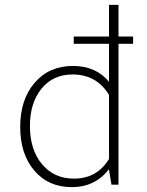

<svg xmlns="http://www.w3.org/2000/svg" viewBox="-20 -759 606 789"><path d="M63 -237Q63 -350 122.5 -419Q182 -488 280 -488Q374 -488 428 -423V-579H283V-609H428V-739H467V-609H527V-579H467V0H438L428 -61V-64Q371 10 275 10Q179 10 121 -58Q63 -126 63 -237ZM103 -241Q103 -144 152.5 -84.5Q202 -25 284 -25Q379 -25 428 -106V-369Q377 -453 278 -453Q198 -453 150.5 -394.5Q103 -336 103 -241Z"/></svg>

Font: Cantarell Light
Style: Regular
Weight: 300
Designer: Dave Crossland, Nikolaus Waxweiler, Florian Fecher, Jacques Le Bailly, Eben Sorkin, Alexei Vanyashin, Alexios Zavras, Em
Version: Version 0.303